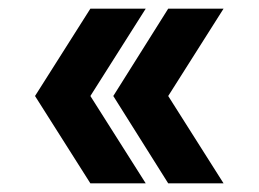

<svg xmlns="http://www.w3.org/2000/svg" viewBox="-20 -424 598 444"><path d="M497 0H369L242 -202L369 -404H497L369 -202ZM317 0H189L61 -202L189 -404H317L189 -202Z"/></svg>

Font: Tschichold
Style: Bold
Weight: 700
Designer: Peter Wiegel
Foundry: Peter Wiegel
Version: Version 1.000; ttfautohint (v1.3)